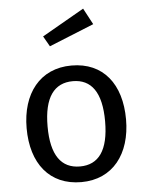

<svg xmlns="http://www.w3.org/2000/svg" viewBox="-56 -847 696 904"><g transform="rotate(-5 292.0 -394.5)"><path d="M57 -263C57 -96 142 12 292 12C441 12 527 -101 527 -264C527 -431 443 -539 293 -539C143 -539 57 -426 57 -263ZM293 -465C380 -465 428 -401 428 -264C428 -126 380 -62 292 -62C204 -62 156 -126 156 -263C156 -401 205 -465 293 -465ZM200 -638 412 -724 371 -801 172 -687Z"/></g></svg>

Font: FiraGO Unicode
Style: Regular
Weight: 400
Designer: bBox Type
Foundry: bBox Type GmbH
Version: Version 1.001;PS 001.001;hotconv 1.0.88;makeotf.lib2.5.64775